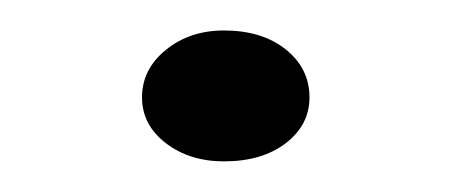

<svg xmlns="http://www.w3.org/2000/svg" viewBox="-20 -394 295 126"><path d="M127 -288.1Q104.5 -288.1 88.9 -300Q73.2 -312 73.2 -330.1Q73.2 -348.6 88.9 -361.3Q104.5 -374 127 -374Q151.9 -374 167.5 -361.6Q183.1 -349.1 183.1 -330.1Q183.1 -312 167.5 -300Q151.9 -288.1 127 -288.1Z"/></svg>

Font: BioRhyme ExtraLight
Style: Regular
Weight: 275
Designer: Aoife Mooney
Foundry: Aoife Mooney Type
Version: Version 1.500;PS 001.500;hotconv 1.0.88;makeotf.lib2.5.64775